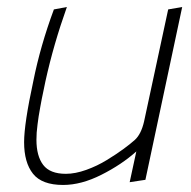

<svg xmlns="http://www.w3.org/2000/svg" viewBox="-20 -522 546 548"><path d="M109.9 -291Q132.8 -395 170.9 -502L133.8 -495.1Q95.2 -391.1 75.2 -291Q48.8 -168.9 48.8 -116.2Q48.8 -58.1 74.2 -26.1Q99.6 5.9 160.2 5.9Q211.9 5.9 269.5 -23.2Q327.1 -52.2 369.1 -89.8L350.1 -2L395 -8.8L500 -502L460 -495.1L391.1 -174.8Q382.8 -139.2 365.2 -123Q351.6 -110.8 332.3 -96.7Q313 -82.5 285.2 -65.4Q257.3 -48.3 226.1 -37.1Q194.8 -25.9 168 -25.9Q122.6 -25.9 103.3 -51.3Q84 -76.7 84 -123Q84 -132.8 84.7 -143.6Q85.4 -154.3 87.2 -167.2Q88.9 -180.2 90.3 -189.7Q91.8 -199.2 94.7 -215.3Q97.7 -231.4 99.1 -239Q100.6 -246.6 104.7 -265.9Q108.9 -285.2 109.9 -291Z"/></svg>

Font: Comic Neue Angular Light Italic
Style: Regular
Weight: 300
Italic angle: -12°
Designer: Craig Rozynski
Foundry: Craig Rozynski
Version: Version 2.003